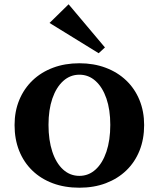

<svg xmlns="http://www.w3.org/2000/svg" viewBox="-20 -855 740 895"><path d="M299.8 -835 469.2 -633.8 439.9 -606.9 210.9 -748ZM350.1 -560.1Q417 -560.1 472.4 -539.3Q527.8 -518.6 568.1 -480.2Q608.4 -441.9 630.1 -388.9Q651.9 -335.9 651.9 -272Q651.9 -206.5 630.4 -152.8Q608.9 -99.1 568.8 -60.5Q528.8 -22 473.4 -1Q418 20 350.1 20Q281.7 20 226.1 -0.7Q170.4 -21.5 130.6 -60.1Q90.8 -98.6 69.3 -152.3Q47.9 -206.1 47.9 -272Q47.9 -335.9 69.8 -388.9Q91.8 -441.9 131.8 -480.2Q171.9 -518.6 227.3 -539.3Q282.7 -560.1 350.1 -560.1ZM350.1 -506.8Q307.1 -506.8 274.7 -477.5Q242.2 -448.2 224.1 -395.8Q206.1 -343.3 206.1 -272.9Q206.1 -201.7 223.9 -147.9Q241.7 -94.2 274.2 -64.7Q306.6 -35.2 350.1 -35.2Q393.1 -35.2 425.5 -64.7Q458 -94.2 476.1 -147.9Q494.1 -201.7 494.1 -272.9Q494.1 -343.3 476.1 -395.8Q458 -448.2 425.5 -477.5Q393.1 -506.8 350.1 -506.8Z"/></svg>

Font: BIZ UDPMincho
Style: Bold
Weight: 700
Designer: TypeBank Co., Ltd.
Foundry: Morisawa Inc.
Version: Version 1.06